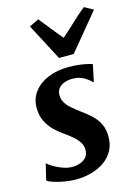

<svg xmlns="http://www.w3.org/2000/svg" viewBox="-128 -921 731 1003"><g transform="rotate(-15 238.0 -420.0)"><path d="M377 -458.5H372.5Q362.5 -471 336 -487.2Q309.5 -503.5 273.5 -503.5Q249.5 -503.5 229.8 -496.5Q210 -489.5 198 -475.5Q186 -461.5 185.5 -439.5Q185 -417.5 195.5 -398.8Q206 -380 226 -362.5Q246 -345 272.5 -325.5Q299 -306.5 323 -284.5Q347 -262.5 362 -233.2Q377 -204 377 -163Q377 -120 359 -87.5Q341 -55 310 -33.5Q279 -12 239.2 -1Q199.5 10 155.5 10Q127 10 95 4.5Q63 -1 37.8 -9Q12.5 -17 3 -25.5L24 -112H25.5Q36 -102 57.2 -89.5Q78.5 -77 104.2 -67.8Q130 -58.5 154.5 -58.5Q175.5 -58.5 195.8 -65.2Q216 -72 229.5 -87.2Q243 -102.5 243 -128Q243 -150.5 230.8 -169.2Q218.5 -188 198 -205.5Q177.5 -223 152 -240.5Q130 -255.5 107.2 -277.8Q84.5 -300 68.8 -331.2Q53 -362.5 53 -404.5Q53 -453.5 80.8 -490.2Q108.5 -527 157.5 -547.5Q206.5 -568 269.5 -568Q296 -568 322 -565Q348 -562 367.8 -557.5Q387.5 -553 396 -549.5ZM233.5 -626.5 129.5 -824.5 181 -849.5Q206 -818.5 231.8 -786Q257.5 -753.5 284.5 -722Q321.5 -753.5 355.2 -786Q389 -818.5 427.5 -849.5L475.5 -823L313 -626.5Z"/></g></svg>

Font: Merriweather Light 18pt
Style: Bold Italic
Weight: 700
Italic angle: -7.8°
Version: Version 2.101